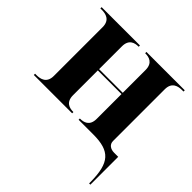

<svg xmlns="http://www.w3.org/2000/svg" viewBox="-191 -699 1073 1073"><g transform="rotate(45 345.5 -163.0)"><path d="M664 199V210H674V-10H642C613 -10 591 -25 591 -52V-461C591 -518 633 -526 662 -526H674V-536H371V-526H373C400 -526 439 -518 439 -461V-281H252V-461C252 -518 291 -526 318 -526H320V-536H17V-526H29C58 -526 100 -518 100 -461V-75C100 -18 58 -10 29 -10H17V0H320V-10H318C291 -10 252 -18 252 -75V-271H439V-75C439 -18 400 -10 373 -10H371V0H487C619 0 663 48 664 199Z"/></g></svg>

Font: Noto Serif Display
Style: Bold
Weight: 700
Designer: Monotype Design Team
Foundry: Monotype Imaging Inc.
Version: Version 2.009